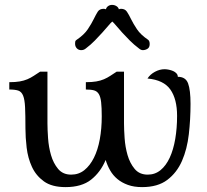

<svg xmlns="http://www.w3.org/2000/svg" viewBox="-20 -751 846 785"><path d="M561 14Q528 14 503 5Q478 -4 460 -19Q442 -34 430.5 -54Q419 -74 412 -97Q391 -47 352.5 -16.5Q314 14 248 14Q192 14 159.5 -9.5Q127 -33 110.5 -69Q94 -105 89 -147Q84 -189 84 -226Q84 -281 82.5 -312.5Q81 -344 74.5 -360Q68 -376 55 -380.5Q42 -385 18 -385V-415Q43 -415 60.5 -418Q78 -421 92 -427Q106 -433 118 -441Q130 -449 144 -458H174V-247Q174 -222 176.5 -186Q179 -150 188.5 -117Q198 -84 217.5 -60.5Q237 -37 271 -37Q302 -37 325 -55.5Q348 -74 364 -106Q380 -138 388 -181.5Q396 -225 396 -275Q396 -311 393.5 -333Q391 -355 384 -366.5Q377 -378 364.5 -381.5Q352 -385 331 -385V-415Q356 -415 373.5 -418Q391 -421 405 -427Q419 -433 431 -441Q443 -449 457 -458H487V-247Q487 -222 489.5 -186Q492 -150 501.5 -117Q511 -84 530.5 -60.5Q550 -37 584 -37Q614 -37 636.5 -55.5Q659 -74 674 -106.5Q689 -139 696.5 -183Q704 -227 704 -277Q704 -346 676.5 -385Q649 -424 583 -430Q594 -447 613.5 -457.5Q633 -468 653 -468Q661 -468 670.5 -466Q680 -464 688 -460.5Q696 -457 701.5 -451Q707 -445 707 -437Q739 -437 749 -410Q759 -383 759 -326Q759 -263 752 -202Q745 -141 724 -93Q703 -45 664 -15.5Q625 14 561 14ZM466 -713Q470 -715 475 -715Q491 -715 499 -703Q507 -691 516 -672.5Q525 -654 540 -631.5Q555 -609 586 -588Q592 -583 592 -571Q592 -557 583 -551.5Q574 -546 564 -546Q556 -546 548 -553Q528 -568 510.5 -585.5Q493 -603 479 -618.5Q465 -634 455 -646Q445 -658 439 -663Q433 -658 423 -646Q413 -634 399 -618.5Q385 -603 368 -585.5Q351 -568 331 -553Q323 -546 312 -546Q301 -546 294 -553.5Q287 -561 287 -572Q287 -576 287.5 -580.5Q288 -585 293 -588Q324 -609 339 -631.5Q354 -654 363 -672.5Q372 -691 379.5 -703Q387 -715 404 -715Q409 -715 413 -713Q415 -721 422 -726Q429 -731 438 -731Q448 -731 456 -726Q464 -721 466 -713Z"/></svg>

Font: Milonga
Style: Regular
Weight: 400
Designer: Pablo Impallari, Brenda Gallo, Rodrigo Fuenzalida
Foundry: Pablo Impallari, Brenda Gallo, Rodrigo Fuenzalida
Version: Version 1.000; ttfautohint (v0.93) -l 8 -r 50 -G 200 -x 14 -